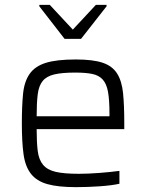

<svg xmlns="http://www.w3.org/2000/svg" viewBox="-20 -763 600 791"><path d="M70 0ZM293 8Q219 8 175 -4.5Q131 -17 107.5 -47Q84 -77 77 -127.5Q70 -178 70 -254Q70 -326 75 -376.5Q80 -427 102 -458.5Q124 -490 168.5 -504Q213 -518 292 -518Q363 -518 403 -504.5Q443 -491 462.5 -460Q482 -429 487 -379Q492 -329 492 -256V-231H131Q131 -176 135.5 -140.5Q140 -105 157.5 -84Q175 -63 209.5 -55Q244 -47 305 -47Q342 -47 388.5 -50.5Q435 -54 472 -59V-6Q441 1 391 4.5Q341 8 293 8ZM431 -284V-295Q431 -351 425 -384.5Q419 -418 403 -435.5Q387 -453 359.5 -458.5Q332 -464 290 -464Q236 -464 204 -456.5Q172 -449 156 -429.5Q140 -410 135.5 -375Q131 -340 131 -284ZM142 -603ZM246 -603 142 -737V-743H185L280 -641L375 -743H419V-737L314 -603Z"/></svg>

Font: Azeri Sans Light
Style: Regular
Weight: 300
Designer: Hector Gatti & Omnibus-Type (original fonts) / Cristiano Sobral (main changes and remastering)
Version: Version 1.000; ttfautohint (v1.6)